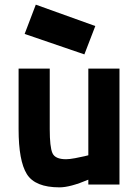

<svg xmlns="http://www.w3.org/2000/svg" viewBox="-20 -794 601 826"><path d="M134 -774 390 -682 343 -560 86 -648ZM360 -499H494V0H360V-21Q282 12 236 12Q131 12 95.5 -45Q60 -102 60 -238V-499H194V-238Q194 -162 205.5 -135.5Q217 -109 264 -109Q279 -109 303 -113.5Q327 -118 344 -122L360 -126Z"/></svg>

Font: TypoPRO Titillium Text
Style: 999 wt
Weight: 900
Designer: Accademia di Belle Arti di Urbino and others
Foundry: Accademia di Belle Arti di Urbino and others.
Version: Version 25.000